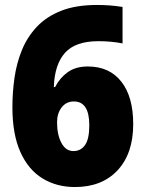

<svg xmlns="http://www.w3.org/2000/svg" viewBox="-20 -744 584 774"><path d="M282 10Q208 10 151 -25Q94 -60 62 -131.5Q30 -203 30 -312Q30 -372 38.5 -431Q47 -490 68.5 -542.5Q90 -595 128.5 -636Q167 -677 226.5 -700.5Q286 -724 371 -724Q425 -724 474 -716V-569Q428 -578 377 -578Q284 -578 242 -531Q200 -484 197 -393H202Q221 -430 253 -453Q285 -476 334 -476Q421 -476 469 -415Q517 -354 517 -244Q517 -125 454 -57.5Q391 10 282 10ZM276 -135Q306 -135 323 -159.5Q340 -184 340 -239Q340 -335 278 -335Q247 -335 228.5 -311Q210 -287 210 -251Q210 -201 227.5 -168Q245 -135 276 -135Z"/></svg>

Font: Noto Sans Malayalam SemiCondensed Black
Style: Regular
Weight: 900
Width: 4
Designer: Jelle Bosma - Monotype Design Team
Foundry: Monotype Imaging Inc.
Version: Version 2.104; ttfautohint (v1.8.4.7-5d5b)